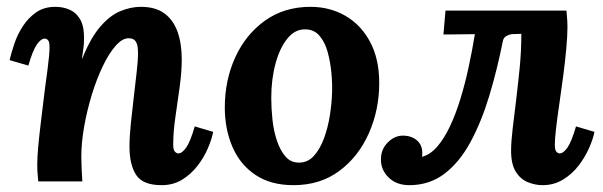

<svg xmlns="http://www.w3.org/2000/svg" viewBox="-20 -531 1766 562"><path d="M453 11Q398 11 378.5 -19Q359 -49 359 -102Q359 -132 363 -169.5Q367 -207 371.5 -246Q376 -285 380 -319.5Q384 -354 384 -377Q384 -392 381 -401.5Q378 -411 372 -415Q366 -419 356 -419Q338 -419 318.5 -397Q299 -375 281 -337.5Q263 -300 249 -254.5Q235 -209 226.5 -161.5Q218 -114 218 -72Q218 -59 219 -35.5Q220 -12 221 0H92Q90 -21 89.5 -29.5Q89 -38 89 -48Q89 -69 91.5 -97.5Q94 -126 98 -159.5Q102 -193 106 -226Q109 -253 112.5 -278.5Q116 -304 119 -326.5Q122 -349 123.5 -366Q125 -383 125 -392Q125 -409 120.5 -413.5Q116 -418 111 -418Q100 -418 88 -401Q76 -384 63 -339L8 -355Q13 -376 22 -403Q31 -430 47 -454.5Q63 -479 86 -495Q109 -511 142 -511Q164 -511 183 -503Q202 -495 214 -475.5Q226 -456 226 -420Q226 -401 224 -389Q222 -377 220 -360H221Q245 -420 273.5 -453Q302 -486 332.5 -498.5Q363 -511 392 -511Q435 -511 461 -492Q487 -473 499.5 -438.5Q512 -404 512 -357Q512 -321 506 -277Q500 -233 493.5 -189Q487 -145 487 -108Q487 -92 492 -87Q497 -82 502 -82Q513 -82 525 -99Q537 -116 550 -161L604 -145Q600 -124 588.5 -97Q577 -70 558 -45.5Q539 -21 513 -5Q487 11 453 11Z M889 -511Q945 -511 990.5 -485Q1036 -459 1063 -409Q1090 -359 1090 -288Q1090 -209 1059.5 -140.5Q1029 -72 973 -30.5Q917 11 839 11Q772 11 727 -19.5Q682 -50 660 -102Q638 -154 638 -216Q638 -296 668.5 -363Q699 -430 755.5 -470.5Q812 -511 889 -511ZM874 -445Q844 -446 821.5 -418.5Q799 -391 786.5 -345Q774 -299 774 -244Q774 -214 777.5 -181Q781 -148 790.5 -119.5Q800 -91 815.5 -73Q831 -55 855 -55Q881 -55 899 -75Q917 -95 928.5 -126.5Q940 -158 945.5 -193Q951 -228 952 -259Q953 -286 950 -318Q947 -350 939 -379Q931 -408 915 -426.5Q899 -445 874 -445Z M1178 11Q1141 11 1118 -11Q1095 -33 1095 -64Q1095 -94 1115 -114Q1135 -134 1159 -134Q1184 -134 1200 -120.5Q1216 -107 1216 -84Q1216 -81 1216 -78Q1216 -75 1215 -72Q1239 -78 1259.5 -101.5Q1280 -125 1297 -161Q1314 -197 1327.5 -241Q1341 -285 1351.5 -333.5Q1362 -382 1370 -431L1278 -430L1284 -500H1638Q1640 -479 1640.5 -470.5Q1641 -462 1641 -452Q1641 -426 1637.5 -388Q1634 -350 1628.5 -308Q1623 -266 1617 -225.5Q1611 -185 1607.5 -154Q1604 -123 1604 -108Q1604 -92 1608.5 -87Q1613 -82 1618 -82Q1629 -82 1641 -99Q1653 -116 1666 -161L1720 -145Q1716 -124 1704 -97Q1692 -70 1673 -45.5Q1654 -21 1627.5 -5Q1601 11 1568 11Q1547 11 1525.5 2.5Q1504 -6 1490 -28Q1476 -50 1476 -90Q1476 -116 1480.5 -153.5Q1485 -191 1490.5 -236Q1496 -281 1501 -331Q1506 -381 1506 -432L1478 -431Q1470 -430 1462 -425.5Q1454 -421 1452 -411Q1435 -326 1412 -250Q1389 -174 1357 -115Q1325 -56 1281 -22.5Q1237 11 1178 11Z"/></svg>

Font: Lora Italic
Style: Italic
Weight: 400
Italic angle: -3°
Designer: Olga Karpushina, Alexei Vanyashin (Cyrillic)
Foundry: Cyreal
Version: Version 2.210; ttfautohint (v1.8.1.43-b0c9)